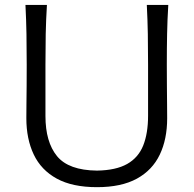

<svg xmlns="http://www.w3.org/2000/svg" viewBox="-20 -764 802 795"><path d="M381.6 11Q482.5 11 546.7 -24.2Q610.9 -59.5 641.5 -123.6Q672.2 -187.6 672.2 -274.6Q672.2 -296.3 671.8 -331.4Q671.5 -366.6 671.1 -409.1Q670.7 -451.7 670.7 -495.5Q670.7 -565 671.9 -623Q673 -680.9 676.8 -743.5H587.9Q591.1 -680.9 592.1 -623Q593.1 -565 593.1 -495.5V-284.6Q593.1 -212.3 573.1 -161.8Q553 -111.4 506.6 -85.1Q460.1 -58.8 381.5 -57.6Q264.1 -58.9 216.1 -117.5Q168.2 -176.1 168.2 -283.7V-495.5Q168.2 -565 169.3 -623Q170.5 -680.9 174.3 -743.5H85.4Q88.6 -680.9 89.6 -623Q90.6 -565 90.6 -495.5Q90.6 -451.7 90.3 -409.2Q89.9 -366.8 89.5 -331.7Q89.1 -296.6 89.1 -274.7Q89.1 -188.4 119.8 -124.1Q150.4 -59.8 215.1 -24.4Q279.7 11 381.6 11Z"/></svg>

Font: Pinar-VF
Style: Regular
Weight: 300
Designer: Amin Abedi
Version: Version 3.0